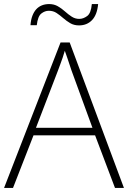

<svg xmlns="http://www.w3.org/2000/svg" viewBox="-20 -925 630 945"><path d="M546 0 448 -259H145L44 0H0L278 -716H323L590 0ZM332 -578Q328 -590 323 -605Q318 -620 312 -638Q306 -656 299 -675Q294 -659 288.5 -641.5Q283 -624 276.5 -608Q270 -592 265 -577L157 -296H435ZM130 -801Q132 -828 139.5 -847.5Q147 -867 158.5 -879.5Q170 -892 186 -898.5Q202 -905 222 -905Q246 -905 265 -894Q284 -883 300 -868.5Q316 -854 333 -843Q350 -832 370 -832Q390 -832 409 -846Q428 -860 432 -905H463Q458 -852 433 -826Q408 -800 369 -800Q344 -800 325.5 -811Q307 -822 291 -836Q275 -850 258.5 -861Q242 -872 220 -872Q201 -872 183.5 -858.5Q166 -845 161 -801Z"/></svg>

Font: Noto Sans Hebrew Thin ExtraLight
Style: Regular
Weight: 250
Version: Version 3.001